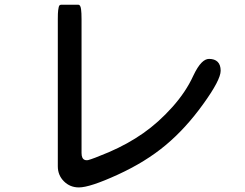

<svg xmlns="http://www.w3.org/2000/svg" viewBox="-20 -756 1040 814"><path d="M339.4 -78.1Q343.3 -76.7 346.7 -76.7Q350.1 -76.7 353 -77.1Q373 -82 441.4 -110.8Q522 -145.5 587.4 -191.4Q652.8 -237.3 710.4 -301.8Q768.1 -366.2 799.3 -434.6Q817.4 -473.1 835 -490.7Q850.6 -506.3 866.2 -506.3Q890.1 -506.3 902.8 -493.7Q915.5 -481 915.5 -456.1Q915.5 -417 841.3 -314.5Q767.6 -211.9 682.6 -140.9Q597.7 -69.8 479.5 -15.6Q361.3 38.6 314.5 38.6Q276.9 38.6 251 12.7Q225.1 -13.2 225.1 -50.8V-674.8Q225.1 -702.1 226.6 -712.6Q228 -723.1 229 -726.1Q230.5 -731.4 231.9 -732.9Q234.9 -735.8 238.3 -735.8H312.5Q321.3 -735.8 323.7 -716.3Q325.7 -702.1 325.7 -674.8V-107.4Q325.7 -83 339.4 -78.1Z"/></svg>

Font: YuPearl-Medium
Style: Medium
Weight: 500
Designer: Max Yao
Foundry: Max-Everyday
Version: Version 1.011; ttfautohint (v1.8.3)